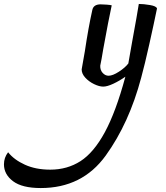

<svg xmlns="http://www.w3.org/2000/svg" viewBox="-347 -438 841 971"><path d="M447 -395Q431 -317 408 -214Q385 -111 367 -45Q306 185 187.5 349Q69 513 -141 513Q-235 513 -281 478.5Q-327 444 -327 393Q-327 359 -306 332Q-276 370 -221 395Q-166 420 -93 420Q-7 420 60 377Q127 334 183 231Q239 128 287 -50Q257 -29 226 -14.5Q195 0 175 0Q155 0 129 -12.5Q103 -25 84.5 -45Q66 -65 66 -87Q70 -107 82 -178Q100 -299 120 -388Q126 -416 162 -416Q174 -416 193 -414.5Q212 -413 218 -411Q202 -338 175 -189Q166 -133 160 -106Q159 -84 172 -69.5Q185 -55 202 -55Q223 -55 254.5 -75.5Q286 -96 302 -117L321 -225Q348 -372 355 -418Q379 -418 411.5 -412.5Q444 -407 447 -395Z"/></svg>

Font: Charmonman
Style: Bold
Weight: 700
Designer: Ekaluck Peanpanawate
Foundry: Cadson Demak Co.,Ltd.
Version: Version 1.000; ttfautohint (v1.6)